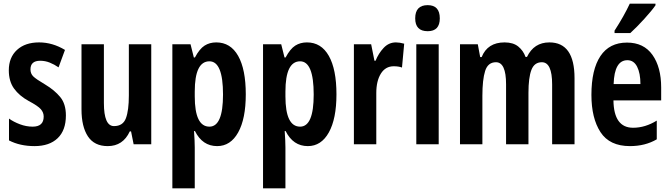

<svg xmlns="http://www.w3.org/2000/svg" viewBox="-20 -786 3656 1046"><path d="M227 -325Q176 -355 161 -370Q146 -385 146 -408Q146 -455 199 -455Q226 -455 251 -445Q276 -435 299 -419L334 -514Q266 -555 193 -555Q117 -555 72.5 -514Q28 -473 28 -403Q28 -343 56.5 -303.5Q85 -264 136 -236Q187 -209 202.5 -191Q218 -173 218 -151Q218 -96 158 -96Q123 -96 88.5 -109Q54 -122 29 -140V-21Q89 10 168 10Q249 10 294 -33Q339 -76 339 -157Q339 -220 308 -257.5Q277 -295 227 -325Z M682 -545V-266Q682 -185 666 -142Q650 -99 601 -99Q546 -99 546 -225V-545H424V-190Q424 -96 459 -43Q494 10 567 10Q650 10 687 -70H694L708 0H804V-545Z M1195 -271Q1195 -96 1121 -96Q1041 -96 1041 -261V-287Q1041 -452 1121 -452Q1195 -452 1195 -271ZM1042 -473H1036L1018 -545H919V240H1041V18Q1041 -16 1037 -72H1042Q1083 10 1163 10Q1236 10 1277.5 -64.5Q1319 -139 1319 -272Q1319 -408 1277.5 -481.5Q1236 -555 1158 -555Q1122 -555 1094.5 -537.5Q1067 -520 1042 -473Z M1689 -271Q1689 -96 1615 -96Q1535 -96 1535 -261V-287Q1535 -452 1615 -452Q1689 -452 1689 -271ZM1536 -473H1530L1512 -545H1413V240H1535V18Q1535 -16 1531 -72H1536Q1577 10 1657 10Q1730 10 1771.5 -64.5Q1813 -139 1813 -272Q1813 -408 1771.5 -481.5Q1730 -555 1652 -555Q1616 -555 1588.5 -537.5Q1561 -520 1536 -473Z M2026 -455H2020L2002 -545H1908V0H2030V-279Q2030 -345 2055 -385Q2080 -425 2125 -425Q2152 -425 2170 -418L2182 -548Q2157 -555 2137 -555Q2098 -555 2070 -525Q2042 -495 2026 -455Z M2242 -686Q2242 -616 2310 -616Q2376 -616 2376 -686Q2376 -758 2310 -758Q2242 -758 2242 -686ZM2248 -545V0H2370V-545Z M2851 -476H2843Q2831 -510 2803.5 -532.5Q2776 -555 2729 -555Q2636 -555 2604 -475H2596L2583 -545H2486V0H2608V-264Q2608 -352 2623 -399.5Q2638 -447 2682 -447Q2737 -447 2737 -327V0H2859V-280Q2859 -363 2875 -405Q2891 -447 2932 -447Q2988 -447 2988 -326V0H3110V-360Q3110 -555 2973 -555Q2889 -555 2851 -476Z M3411 -766Q3395 -732 3374.5 -695.5Q3354 -659 3328 -619V-606H3414Q3448 -637 3489.5 -682.5Q3531 -728 3551 -757V-766ZM3202 -269Q3202 -142 3251.5 -66Q3301 10 3412 10Q3495 10 3558 -27V-129Q3495 -90 3429 -90Q3324 -90 3322 -239H3582V-309Q3582 -420 3534.5 -487Q3487 -554 3396 -554Q3300 -554 3251 -480.5Q3202 -407 3202 -269ZM3469 -328H3323Q3327 -458 3398 -458Q3433 -458 3451 -422.5Q3469 -387 3469 -328Z"/></svg>

Font: Noto Sans UI Condensed
Style: Bold
Weight: 700
Width: 3
Designer: Monotype Design Team
Foundry: Monotype Imaging Inc.
Version: 1.001